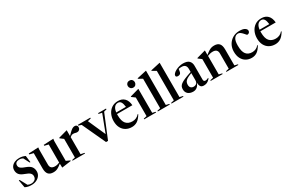

<svg xmlns="http://www.w3.org/2000/svg" viewBox="151 -2094 5193 3459"><g transform="rotate(-30 2748.0 -364.0)"><path d="M237 -523Q274 -523 302.5 -516Q331 -509 361.5 -495L378.5 -357.5H363L301.5 -477.5Q270 -499 229 -499Q185 -499 161.5 -480.2Q138 -461.5 138 -425.5Q138 -406 146.2 -389.5Q154.5 -373 180.2 -356.5Q206 -340 259.5 -321Q338.5 -292 366.8 -251.5Q395 -211 395 -156.5Q395 -107 368 -69.2Q341 -31.5 295.2 -10.2Q249.5 11 193 11Q151.5 11 119.2 3.5Q87 -4 60 -18.5L32 -176.5H49.5L128 -30.5Q161 -13.5 199.5 -13.5Q242 -13.5 274.5 -37Q307 -60.5 307 -109Q307 -145.5 281 -171.8Q255 -198 182 -223.5Q108.5 -249.5 79.8 -286.2Q51 -323 51 -375Q51 -422 76.2 -455Q101.5 -488 143.8 -505.5Q186 -523 237 -523Z M628.5 -161Q628.5 -69.5 726 -69.5Q752 -69.5 776.8 -75.8Q801.5 -82 822.5 -91.5V-467.5L741.5 -487.5V-506.5L945.5 -516.5L940 -469.5V-59Q946 -56 960.5 -49.5Q975 -43 991 -35.8Q1007 -28.5 1017.5 -24V-12L830 14.5H825.5L823 -68.5Q782 -35.5 753.5 -18.8Q725 -2 700.8 4Q676.5 10 648 10Q577.5 10 544.2 -28.8Q511 -67.5 511 -148.5V-467.5L429.5 -487.5V-506.5L633 -516.5L628.5 -469.5Z M1393.5 -521.5Q1417 -521.5 1431.2 -507.5Q1445.5 -493.5 1445.5 -469.5Q1445.5 -440 1426.8 -421Q1408 -402 1380.5 -402Q1359 -402 1341.2 -408Q1323.5 -414 1298.5 -414Q1279.5 -414 1263.5 -406.2Q1247.5 -398.5 1231.5 -385V-29.5L1307.5 -14V0H1048.5V-14L1114 -29.5V-416Q1104.5 -423.5 1089 -434.5Q1073.5 -445.5 1046 -466.5V-477L1227.5 -527.5H1231.5V-408.5Q1280 -460 1308.8 -484Q1337.5 -508 1356.5 -514.8Q1375.5 -521.5 1393.5 -521.5Z M1983 -481 1780.5 10.5H1739L1513.5 -476L1453 -496V-512H1712.5V-495.5L1644 -478L1804 -117L1942.5 -481L1875 -495.5V-512H2040V-495.5Z M2292 -523Q2376 -523 2425.2 -472.5Q2474.5 -422 2481.5 -327H2162Q2161.5 -315.5 2161.5 -303Q2161.5 -180.5 2207.8 -127Q2254 -73.5 2340 -73.5Q2381 -73.5 2418 -89.5Q2455 -105.5 2483 -140L2492.5 -133Q2444 -52.5 2394.2 -20.8Q2344.5 11 2281.5 11Q2213 11 2159.8 -18.8Q2106.5 -48.5 2075.8 -106Q2045 -163.5 2045 -246.5Q2045 -321 2074 -384Q2103 -447 2158 -485Q2213 -523 2292 -523ZM2276.5 -495.5Q2231 -495.5 2202 -461.5Q2173 -427.5 2164.5 -359H2366.5Q2358 -431.5 2336.5 -463.5Q2315 -495.5 2276.5 -495.5Z M2656 -593Q2621.5 -593 2601.8 -615.8Q2582 -638.5 2582 -667.5Q2582 -696 2601.8 -716.8Q2621.5 -737.5 2656 -737.5Q2690.5 -737.5 2709.2 -716.8Q2728 -696 2728 -667.5Q2728 -638.5 2709.2 -615.8Q2690.5 -593 2656 -593ZM2722 -527.5V-29.5L2786.5 -14V0H2538.5V-14L2604.5 -29.5V-416Q2596.5 -422.5 2577.8 -436Q2559 -449.5 2536 -466.5V-477L2717.5 -527.5Z M3005 -29.5 3071 -14V0H2822V-14L2887.5 -29.5V-643Q2878 -648.5 2856.8 -660.5Q2835.5 -672.5 2806 -689V-699.5L3000.5 -743H3005Z M3289.5 -29.5 3355.5 -14V0H3106.5V-14L3172 -29.5V-643Q3162.5 -648.5 3141.2 -660.5Q3120 -672.5 3090.5 -689V-699.5L3285 -743H3289.5Z M3909 -55Q3871.5 -13.5 3841.2 -1.2Q3811 11 3777 11Q3730.5 11 3711.5 -16.5Q3692.5 -44 3689.5 -97Q3674.5 -47.5 3639.5 -18.5Q3604.5 10.5 3557 10.5Q3491.5 10.5 3451 -23.2Q3410.5 -57 3410.5 -119.5Q3410.5 -150.5 3420.8 -174.8Q3431 -199 3459.8 -221Q3488.5 -243 3544 -266.8Q3599.5 -290.5 3690 -320.5V-383Q3690 -482 3592.5 -482Q3558.5 -482 3532 -476.5Q3528.5 -446.5 3523 -423Q3517.5 -399.5 3509 -389Q3502 -380 3487.8 -374.8Q3473.5 -369.5 3458 -369.5Q3415 -369.5 3415 -400Q3415 -421.5 3435.8 -443.2Q3456.5 -465 3490.2 -483Q3524 -501 3564 -512Q3604 -523 3642.5 -523Q3732 -523 3769.5 -484.5Q3807 -446 3807 -382.5V-94.5Q3807 -71.5 3817.8 -61.8Q3828.5 -52 3846.5 -52Q3877.5 -52 3909 -72ZM3528.5 -146.5Q3528.5 -104 3550.8 -83.5Q3573 -63 3606 -63Q3643.5 -63 3666.8 -85.2Q3690 -107.5 3690 -151.5V-296.5Q3621.5 -272.5 3587 -250.2Q3552.5 -228 3540.5 -203Q3528.5 -178 3528.5 -146.5Z M4249 -14 4314 -29.5V-346Q4314 -439 4215 -439Q4185.5 -439 4157.2 -431.8Q4129 -424.5 4106 -414.5V-29.5L4171 -14V0H3923V-14L3988.5 -29.5V-416Q3980.5 -422.5 3965.5 -434Q3950.5 -445.5 3920.5 -466.5V-477L4102 -527.5H4106V-434.5Q4151 -471.5 4181.5 -490.2Q4212 -509 4237.5 -515.5Q4263 -522 4292.5 -522Q4365 -522 4398.2 -483Q4431.5 -444 4431.5 -362.5V-29.5L4497.5 -14V0H4249Z M4816 -523Q4895.5 -523 4930.5 -499Q4965.5 -475 4965.5 -445Q4965.5 -420 4950 -405.2Q4934.5 -390.5 4910.5 -390.5Q4905 -390.5 4892 -406.2Q4879 -422 4860.2 -442.5Q4841.5 -463 4819.5 -478.8Q4797.5 -494.5 4773.5 -494.5Q4724.5 -494.5 4693.5 -450.5Q4662.5 -406.5 4662.5 -307.5Q4662.5 -182 4705.8 -127.8Q4749 -73.5 4831.5 -73.5Q4872 -73.5 4907.5 -89.2Q4943 -105 4970.5 -139L4979.5 -132Q4932.5 -52 4884.5 -20.5Q4836.5 11 4775.5 11Q4709 11 4657.2 -18.8Q4605.5 -48.5 4575.8 -106Q4546 -163.5 4546 -247Q4546 -326.5 4581.5 -389Q4617 -451.5 4678 -487.2Q4739 -523 4816 -523Z M5274 -523Q5358 -523 5407.2 -472.5Q5456.5 -422 5463.5 -327H5144Q5143.5 -315.5 5143.5 -303Q5143.5 -180.5 5189.8 -127Q5236 -73.5 5322 -73.5Q5363 -73.5 5400 -89.5Q5437 -105.5 5465 -140L5474.5 -133Q5426 -52.5 5376.2 -20.8Q5326.5 11 5263.5 11Q5195 11 5141.8 -18.8Q5088.5 -48.5 5057.8 -106Q5027 -163.5 5027 -246.5Q5027 -321 5056 -384Q5085 -447 5140 -485Q5195 -523 5274 -523ZM5258.5 -495.5Q5213 -495.5 5184 -461.5Q5155 -427.5 5146.5 -359H5348.5Q5340 -431.5 5318.5 -463.5Q5297 -495.5 5258.5 -495.5Z"/></g></svg>

Font: Newsreader 72pt Medium
Style: Regular
Weight: 500
Designer: Hugues Gentile
Foundry: Production Type
Version: Version 1.003; ttfautohint (v1.8.3)